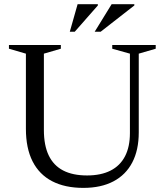

<svg xmlns="http://www.w3.org/2000/svg" viewBox="-20 -904 802 934"><path d="M612 -256.5V-643L526 -667V-685H737.5V-667L655 -643V-260Q655 -174 623.5 -113.8Q592 -53.5 531.8 -21.8Q471.5 10 385.5 10Q296 10 233.5 -22.5Q171 -55 138.5 -119Q106 -183 106 -277.5V-643L23.5 -667V-685H276V-667L193.5 -643V-271.5Q193.5 -197 217 -148Q240.5 -99 287 -74.8Q333.5 -50.5 403.5 -50.5Q471 -50.5 517.5 -74Q564 -97.5 588 -143.5Q612 -189.5 612 -256.5ZM440.5 -749.5 523 -883.5H633.5V-877.5L469.5 -749.5ZM319.5 -749.5 357.5 -883.5H456V-877.5L343.5 -749.5Z"/></svg>

Font: Newsreader 36pt
Style: Regular
Weight: 400
Designer: Hugues Gentile
Foundry: Production Type
Version: Version 1.003